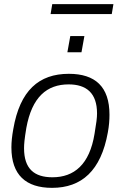

<svg xmlns="http://www.w3.org/2000/svg" viewBox="-20 -894 584 926"><path d="M224 -826H519L527 -874H232ZM305 -642H373L387 -720H319ZM231 12C374 12 467 -71 500 -255C506 -287 508 -315 508 -341C508 -476 439 -538 312 -538C168 -538 76 -458 44 -271C38 -238 35 -209 35 -183C35 -50 105 12 231 12ZM233 -39C145 -39 96 -80 96 -179C96 -199 98 -223 107 -277C134 -426 206 -487 311 -487C397 -487 448 -445 448 -347C448 -326 445 -302 436 -249C412 -100 337 -39 233 -39Z"/></svg>

Font: Archivo ExtraLight
Style: Italic
Weight: 200
Italic angle: -10°
Designer: Hector Gatti
Foundry: Omnibus-Type
Version: Version 2.001